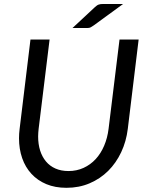

<svg xmlns="http://www.w3.org/2000/svg" viewBox="-20 -910 712 939"><path d="M315 -73.5Q355 -73.5 388.8 -89Q422.5 -104.5 447.8 -131.8Q473 -159 489.2 -197Q505.5 -235 511 -280L564.5 -716.5H658L605 -280Q597.5 -218.5 572.8 -165.8Q548 -113 509 -74.2Q470 -35.5 418.2 -13.5Q366.5 8.5 305 8.5Q249.5 8.5 206.5 -9.5Q163.5 -27.5 133.8 -59.8Q104 -92 88.5 -136.5Q73 -181 73 -234Q73 -256.5 76 -280L129 -716.5H222.5L169 -280.5Q168 -270.5 167.2 -261Q166.5 -251.5 166.5 -242.5Q166.5 -205 176.2 -174Q186 -143 204.8 -120.5Q223.5 -98 251.2 -85.8Q279 -73.5 315 -73.5ZM582 -890.5 438 -785.5Q429.5 -779.5 423.2 -776.2Q417 -773 407 -773H334.5L443.5 -874.5Q448.5 -879 452.8 -882.2Q457 -885.5 461.5 -887.2Q466 -889 471.5 -889.8Q477 -890.5 485 -890.5Z"/></svg>

Font: LatoHex
Style: Italic
Weight: 400
Italic angle: -7°
Designer: Lukasz Dziedzic
Foundry: tyPoland Lukasz Dziedzic
Version: Version 1.104; Western+Polish opensource